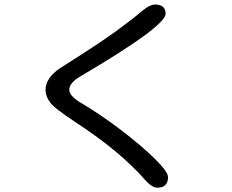

<svg xmlns="http://www.w3.org/2000/svg" viewBox="-20 -784 1040 862"><path d="M723.6 -721.7Q723.6 -695.3 630.9 -626Q532.2 -553.7 344.7 -443.4Q291 -413.1 291 -380.9Q291 -352.5 346.7 -320.3Q430.7 -270.5 522 -201.2Q613.3 -131.8 673.8 -72.3Q734.4 -12.7 734.4 10.7Q734.4 58.6 686.5 58.6Q663.1 58.6 633.8 26.4Q519.5 -104.5 323.2 -232.4Q222.7 -298.8 205.1 -324.2Q184.6 -350.6 184.6 -380.9Q184.6 -433.6 249 -477.5L360.4 -548.8Q507.8 -642.6 620.1 -736.3Q653.3 -763.7 675.8 -763.7Q723.6 -763.7 723.6 -721.7Z"/></svg>

Font: FakePearl
Style: Regular
Weight: 400
Version: Version 1.2